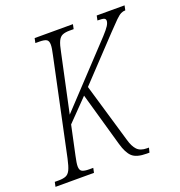

<svg xmlns="http://www.w3.org/2000/svg" viewBox="-151 -824 875 933"><g transform="rotate(-20 286.5 -357.0)"><path d="M-22 0 -17 -24H4Q27 -24 41 -30Q55 -36 63.5 -54Q72 -72 80 -109L185 -605Q189 -623 191 -635.5Q193 -648 193 -657Q193 -678 181.5 -684Q170 -690 145 -690H125L130 -714H328L323 -690H302Q279 -690 265 -684Q251 -678 242.5 -660Q234 -642 227 -605L163 -306L446 -608Q470 -634 479 -648.5Q488 -663 488 -674Q488 -683 480 -686.5Q472 -690 446 -690L451 -714H595L590 -690Q578 -690 567 -684.5Q556 -679 539 -662.5Q522 -646 491 -613L292 -402L382 -96Q392 -60 409 -42Q426 -24 460 -24H470L464 0H450Q398 0 375.5 -20.5Q353 -41 339 -91L260 -369L153 -259L121 -109Q113 -73 113 -57Q113 -36 125 -30Q137 -24 161 -24H182L177 0Z"/></g></svg>

Font: Noto Serif ExtraCondensed ExtraLight
Style: Italic
Weight: 200
Width: 2
Italic angle: -12°
Designer: Monotype Design Team
Foundry: Monotype Imaging Inc.
Version: Version 2.014; ttfautohint (v1.8.4.7-5d5b)